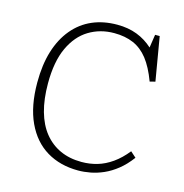

<svg xmlns="http://www.w3.org/2000/svg" viewBox="-107 -814 887 927"><g transform="rotate(15 336.0 -350.5)"><path d="M365 14Q275 14 207.5 -26.5Q140 -67 102.5 -147.5Q65 -228 65 -346Q65 -435 86 -503Q107 -571 147 -619Q187 -667 242.5 -691Q298 -715 367 -715Q422 -715 466 -698Q510 -681 545 -649L555 -715H578L615 -497L588 -490Q563 -557 532 -596.5Q501 -636 459.5 -654Q418 -672 363 -672Q293 -672 237 -638Q181 -604 148.5 -534Q116 -464 116 -355Q116 -276 133 -215.5Q150 -155 183 -114Q216 -73 263 -51.5Q310 -30 370 -30Q411 -30 448.5 -41Q486 -52 521.5 -77Q557 -102 589 -142L617 -117Q588 -78 556 -52.5Q524 -27 491 -12.5Q458 2 426 8Q394 14 365 14Z"/></g></svg>

Font: Literata ExtraLight
Style: Regular
Weight: 250
Designer: Latin by Veronika Burian and Jose Scaglione. Greek by Irene Vlachou. Cyrillic by Vera Evstafieva.
Foundry: TypeTogether
Version: Version 3.103;gftools[0.9.29]